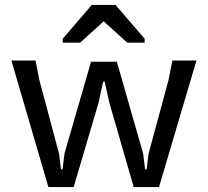

<svg xmlns="http://www.w3.org/2000/svg" viewBox="-20 -754 838 774"><path d="M175 0 26 -510H123L139 -430L218 -135L226 -71H232L240 -135L347 -505H451L557 -135L565 -71H571L579 -135L659 -430L675 -510H772L621 0H519L421 -339L402 -425H396L377 -339L277 0ZM350 -734H446L563 -598V-582H493L398 -668L303 -582H233V-598Z"/></svg>

Font: AR One Sans
Style: Regular
Weight: 400
Designer: Niteesh Yadav
Foundry: Niteesh Yadav
Version: Version 1.001;gftools[0.9.33]